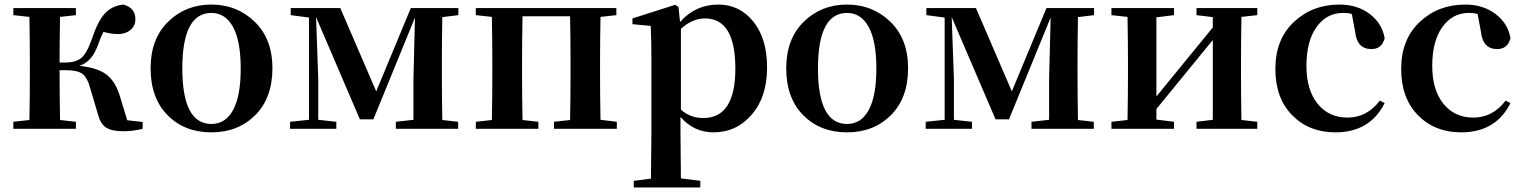

<svg xmlns="http://www.w3.org/2000/svg" viewBox="-20 -571 6752 851"><path d="M543.9 -38.1 612.3 -30.3V0Q567.4 10.7 528.3 10.7Q474.6 10.7 449.7 -5.9Q424.8 -22.5 414.1 -64.5L379.9 -179.7Q367.2 -227.5 345.2 -243.7Q323.2 -259.8 273.4 -259.8H244.1Q244.1 -152.3 246.1 -39.1L316.4 -31.2V0H39.1V-31.2L110.4 -39.1Q112.3 -152.3 112.3 -235.4V-299.8Q112.3 -382.8 110.4 -496.1L39.1 -503.9V-535.2H316.4V-503.9L246.1 -496.1Q244.1 -384.8 244.1 -293.9H271.5Q314.5 -293.9 339.4 -313.5Q364.3 -333 387.7 -399.4Q413.1 -476.6 444.8 -511.2Q476.6 -545.9 527.3 -550.8Q580.1 -536.1 580.1 -485.4Q580.1 -456.1 558.1 -438Q536.1 -419.9 502.9 -419.9Q474.6 -419.9 438.5 -429.7Q426.8 -407.2 418.9 -383.8Q402.3 -335.9 381.8 -312.5Q361.3 -289.1 332 -279.3Q411.1 -270.5 449.7 -242.2Q488.3 -213.9 508.8 -153.3Z M917 15.6Q797.9 15.6 722.7 -60.5Q647.5 -136.7 647.5 -268.6Q647.5 -398.4 725.1 -474.6Q802.7 -550.8 917 -550.8Q1030.3 -550.8 1108.9 -474.6Q1187.5 -398.4 1187.5 -268.6Q1187.5 -136.7 1111.3 -60.5Q1035.2 15.6 917 15.6ZM917 -21.5Q979.5 -21.5 1013.2 -83.5Q1046.9 -145.5 1046.9 -267.6Q1046.9 -389.6 1012.7 -451.7Q978.5 -513.7 917 -513.7Q788.1 -513.7 788.1 -267.6Q788.1 -21.5 917 -21.5Z M2011.7 -503.9 1940.4 -495.1Q1938.5 -381.8 1938.5 -299.8V-235.4Q1938.5 -152.3 1940.4 -39.1L2010.7 -31.2V0H1734.4V-31.2L1812.5 -40V-218.8L1819.3 -493.2L1634.8 -42H1575.2L1380.9 -495.1L1390.6 -219.7V-40L1470.7 -31.2V0H1265.6V-31.2L1349.6 -40V-493.2L1268.6 -503.9V-535.2H1488.3L1647.5 -166L1800.8 -535.2H2011.7Z M2641.6 -40 2713.9 -31.2V0H2435.5V-31.2L2506.8 -39.1Q2508.8 -152.3 2508.8 -235.4V-299.8Q2508.8 -385.7 2506.8 -499H2295.9Q2293.9 -385.7 2293.9 -299.8V-235.4Q2293.9 -152.3 2295.9 -39.1L2366.2 -31.2V0H2088.9V-31.2L2160.2 -39.1Q2162.1 -152.3 2162.1 -235.4V-299.8Q2162.1 -382.8 2160.2 -496.1L2088.9 -503.9V-535.2H2711.9V-503.9L2641.6 -496.1Q2639.6 -382.8 2639.6 -299.8V-235.4Q2639.6 -153.3 2641.6 -40Z M2998 -443.4V-85Q3039.1 -47.9 3097.7 -47.9Q3239.3 -47.9 3239.3 -267.6Q3239.3 -489.3 3104.5 -489.3Q3048.8 -489.3 2998 -443.4ZM2987.3 -540 2994.1 -473.6Q3062.5 -550.8 3164.1 -550.8Q3257.8 -550.8 3318.8 -475.6Q3379.9 -400.4 3379.9 -271.5Q3379.9 -141.6 3312 -63Q3244.1 15.6 3142.6 15.6Q3055.7 15.6 2996.1 -52.7V15.6Q2996.1 75.2 2998 219.7L3084 230.5V259.8H2789.1V230.5L2865.2 220.7Q2867.2 76.2 2867.2 15.6V-305.7Q2867.2 -384.8 2864.3 -456.1L2783.2 -463.9V-489.3L2972.7 -549.8Z M3734.4 15.6Q3615.2 15.6 3540 -60.5Q3464.8 -136.7 3464.8 -268.6Q3464.8 -398.4 3542.5 -474.6Q3620.1 -550.8 3734.4 -550.8Q3847.7 -550.8 3926.3 -474.6Q4004.9 -398.4 4004.9 -268.6Q4004.9 -136.7 3928.7 -60.5Q3852.5 15.6 3734.4 15.6ZM3734.4 -21.5Q3796.9 -21.5 3830.6 -83.5Q3864.3 -145.5 3864.3 -267.6Q3864.3 -389.6 3830.1 -451.7Q3795.9 -513.7 3734.4 -513.7Q3605.5 -513.7 3605.5 -267.6Q3605.5 -21.5 3734.4 -21.5Z M4829.1 -503.9 4757.8 -495.1Q4755.9 -381.8 4755.9 -299.8V-235.4Q4755.9 -152.3 4757.8 -39.1L4828.1 -31.2V0H4551.8V-31.2L4629.9 -40V-218.8L4636.7 -493.2L4452.1 -42H4392.6L4198.2 -495.1L4208 -219.7V-40L4288.1 -31.2V0H4083V-31.2L4167 -40V-493.2L4085.9 -503.9V-535.2H4305.7L4464.8 -166L4618.2 -535.2H4829.1Z M5552.7 -503.9 5482.4 -496.1Q5480.5 -382.8 5480.5 -299.8V-235.4Q5480.5 -152.3 5482.4 -39.1L5552.7 -31.2V0H5283.2V-31.2L5355.5 -40V-393.6L5105.5 -87.9V-41L5183.6 -31.2V0H4906.2V-31.2L4977.5 -39.1Q4979.5 -152.3 4979.5 -235.4V-299.8Q4979.5 -382.8 4977.5 -496.1L4906.2 -503.9V-535.2H5183.6V-503.9L5105.5 -494.1V-143.6L5355.5 -449.2V-495.1L5283.2 -503.9V-535.2H5552.7Z M5986.3 -430.7 5971.7 -508.8Q5956.1 -513.7 5932.6 -513.7Q5860.4 -513.7 5815.4 -451.2Q5770.5 -388.7 5770.5 -279.3Q5770.5 -171.9 5820.3 -110.8Q5870.1 -49.8 5952.1 -49.8Q6039.1 -49.8 6095.7 -125L6117.2 -114.3Q6052.7 15.6 5898.4 15.6Q5782.2 15.6 5707.5 -60.1Q5632.8 -135.7 5632.8 -265.6Q5632.8 -396.5 5714.8 -473.6Q5796.9 -550.8 5917 -550.8Q5996.1 -550.8 6051.3 -508.8Q6106.4 -466.8 6117.2 -401.4Q6104.5 -353.5 6058.6 -353.5Q5994.1 -353.5 5986.3 -430.7Z M6543.9 -430.7 6529.3 -508.8Q6513.7 -513.7 6490.2 -513.7Q6418 -513.7 6373 -451.2Q6328.1 -388.7 6328.1 -279.3Q6328.1 -171.9 6377.9 -110.8Q6427.7 -49.8 6509.8 -49.8Q6596.7 -49.8 6653.3 -125L6674.8 -114.3Q6610.4 15.6 6456.1 15.6Q6339.8 15.6 6265.1 -60.1Q6190.4 -135.7 6190.4 -265.6Q6190.4 -396.5 6272.5 -473.6Q6354.5 -550.8 6474.6 -550.8Q6553.7 -550.8 6608.9 -508.8Q6664.1 -466.8 6674.8 -401.4Q6662.1 -353.5 6616.2 -353.5Q6551.8 -353.5 6543.9 -430.7Z"/></svg>

Font: GenRyuMin TW TTF Bold
Style: Regular
Weight: 700
Version: Version 1.300